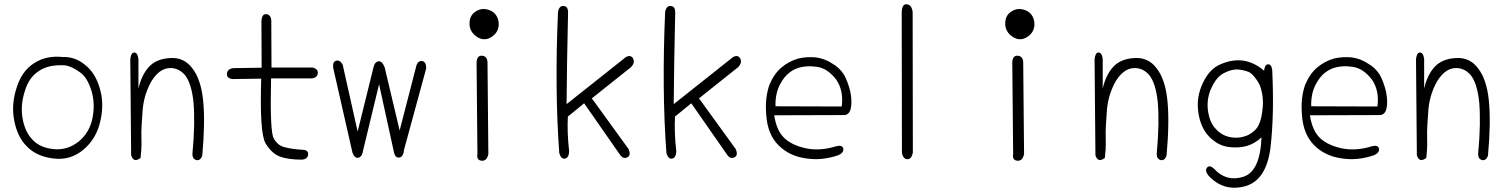

<svg xmlns="http://www.w3.org/2000/svg" viewBox="-20 -745 7040 896"><path d="M272 -479Q330 -481 376 -443Q424 -406 445 -335Q467 -265 449 -183Q431 -99 371 -48Q310 4 232 -5Q151 -14 105 -62Q60 -107 46 -185Q32 -259 58 -337Q82 -414 139 -450Q195 -487 272 -479ZM285 -440Q207 -445 162 -414Q114 -383 96 -320Q75 -256 85 -195Q90 -164 101 -139Q112 -114 131 -94Q166 -55 232 -49Q296 -43 349 -86Q399 -128 412 -196Q425 -264 406 -324Q387 -384 354 -407Q339 -418 322 -427Q305 -436 285 -440Z M588 -468Q591 -499 606 -500Q622 -500 626 -470V-332Q641 -396 675 -433Q709 -470 772 -474Q838 -479 877 -427Q897 -402 910 -364Q923 -326 928 -275Q933 -225 932 -161Q931 -97 924 -20Q916 6 896 2Q877 -4 878 -28Q885 -102 886 -161.5Q887 -221 883 -267Q874 -356 843 -395Q811 -431 767 -427Q723 -423 688 -368Q672 -341 661 -308Q650 -275 646 -236Q643 -197 641 -162.5Q639 -128 640 -99Q641 -70 639.5 -47Q638 -24 636 -8Q603 17 592 -21Z M1247 -430H1439Q1465 -423 1463 -403Q1461 -383 1436 -379H1245Q1239 -127 1258 -98Q1277 -65 1309 -58Q1341 -49 1393 -46Q1420 -45 1418 -23Q1415 -2 1389 0Q1323 0 1285 -15Q1248 -29 1220 -75Q1191 -120 1199 -378L1067 -376Q1039 -378 1039 -399Q1039 -422 1067 -427L1201 -429L1200 -646Q1202 -680 1222 -679Q1242 -678 1246 -652Z M1866 -48Q1862 -12 1844 -10Q1825 -7 1819 -32L1749 -352L1674 -41Q1670 -13 1652 -9Q1636 -5 1625 -32L1535 -428Q1531 -458 1550 -462Q1567 -465 1579 -444L1649 -131L1724 -435Q1730 -456 1746 -459Q1763 -461 1775 -431L1845 -136L1924 -442Q1933 -463 1951 -460Q1969 -456 1969 -426Z M2276 -574Q2241 -550 2206 -573Q2171 -596 2171 -635Q2171 -674 2201 -692Q2230 -711 2266 -697Q2301 -683 2307 -641Q2311 -598 2276 -574ZM2259 -26Q2252 7 2228 5Q2203 3 2208 -26L2204 -453Q2205 -486 2229 -485Q2254 -483 2255 -454Z M2742 -286 2913 -50Q2926 -20 2908 -11Q2890 -2 2876 -19L2706 -263L2630 -201Q2626 -128 2636 -39Q2635 -9 2617 -5Q2599 -1 2590 -30Q2568 -326 2584 -690Q2590 -719 2610 -717Q2631 -716 2631 -687Q2628 -570 2626.5 -463.5Q2625 -357 2624 -259L2900 -478Q2922 -491 2934 -473Q2945 -452 2924 -431Z M3242 -286 3413 -50Q3426 -20 3408 -11Q3390 -2 3376 -19L3206 -263L3130 -201Q3126 -128 3136 -39Q3135 -9 3117 -5Q3099 -1 3090 -30Q3068 -326 3084 -690Q3090 -719 3110 -717Q3131 -716 3131 -687Q3128 -570 3126.5 -463.5Q3125 -357 3124 -259L3400 -478Q3422 -491 3434 -473Q3445 -452 3424 -431Z M3593 -207Q3598 -174 3608.5 -148.5Q3619 -123 3636 -105Q3652 -88 3677 -75Q3702 -62 3736 -54Q3805 -38 3884 -63Q3911 -69 3915 -52Q3919 -33 3893 -21Q3815 6 3740 -6Q3663 -17 3613 -67Q3562 -118 3556 -207Q3552 -252 3556.5 -287.5Q3561 -323 3571 -350Q3582 -376 3596 -396Q3610 -416 3628 -431Q3663 -460 3706 -472Q3727 -477 3748.5 -478Q3770 -479 3789 -477Q3830 -471 3863 -449Q3881 -439 3895 -425.5Q3909 -412 3919 -396Q3937 -363 3948 -318Q3957 -273 3951 -242Q3945 -211 3922 -208ZM3908 -248Q3918 -322 3882 -374Q3842 -426 3793 -433Q3741 -441 3699 -426Q3678 -418 3659.5 -402.5Q3641 -387 3627 -363Q3597 -316 3599 -249Z M4240 -33Q4234 -2 4215 -2Q4194 -2 4189 -33L4188 -689Q4190 -728 4212 -725Q4235 -722 4239 -689Z M4776 -574Q4741 -550 4706 -573Q4671 -596 4671 -635Q4671 -674 4701 -692Q4730 -711 4766 -697Q4801 -683 4807 -641Q4811 -598 4776 -574ZM4759 -26Q4752 7 4728 5Q4703 3 4708 -26L4704 -453Q4705 -486 4729 -485Q4754 -483 4755 -454Z M5088 -468Q5091 -499 5106 -500Q5122 -500 5126 -470V-332Q5141 -396 5175 -433Q5209 -470 5272 -474Q5338 -479 5377 -427Q5397 -402 5410 -364Q5423 -326 5428 -275Q5433 -225 5432 -161Q5431 -97 5424 -20Q5416 6 5396 2Q5377 -4 5378 -28Q5385 -102 5386 -161.5Q5387 -221 5383 -267Q5374 -356 5343 -395Q5311 -431 5267 -427Q5223 -423 5188 -368Q5172 -341 5161 -308Q5150 -275 5146 -236Q5143 -197 5141 -162.5Q5139 -128 5140 -99Q5141 -70 5139.5 -47Q5138 -24 5136 -8Q5103 17 5092 -21Z M5879 -415Q5882 -443 5897 -445Q5913 -446 5917 -419Q5922 -314 5920 -224Q5918 -134 5909 -57Q5890 96 5791 124Q5691 151 5620 75Q5601 51 5613 37Q5625 23 5646 43Q5703 105 5782 80Q5861 55 5867 -104Q5836 -75 5799 -64Q5759 -53 5714 -59Q5665 -65 5624 -106Q5582 -149 5572 -222Q5562 -293 5594 -359Q5625 -425 5678 -446Q5732 -469 5782 -462Q5834 -454 5879 -415ZM5858 -350Q5833 -396 5808 -409Q5783 -419 5753 -421Q5723 -421 5690 -403Q5657 -386 5634 -336Q5610 -286 5617 -230Q5625 -172 5654 -143Q5684 -110 5727 -104Q5767 -98 5805 -115Q5841 -134 5854 -162Q5868 -189 5873 -247Q5877 -302 5858 -350Z M6093 -207Q6098 -174 6108.5 -148.5Q6119 -123 6136 -105Q6152 -88 6177 -75Q6202 -62 6236 -54Q6305 -38 6384 -63Q6411 -69 6415 -52Q6419 -33 6393 -21Q6315 6 6240 -6Q6163 -17 6113 -67Q6062 -118 6056 -207Q6052 -252 6056.5 -287.5Q6061 -323 6071 -350Q6082 -376 6096 -396Q6110 -416 6128 -431Q6163 -460 6206 -472Q6227 -477 6248.5 -478Q6270 -479 6289 -477Q6330 -471 6363 -449Q6381 -439 6395 -425.5Q6409 -412 6419 -396Q6437 -363 6448 -318Q6457 -273 6451 -242Q6445 -211 6422 -208ZM6408 -248Q6418 -322 6382 -374Q6342 -426 6293 -433Q6241 -441 6199 -426Q6178 -418 6159.5 -402.5Q6141 -387 6127 -363Q6097 -316 6099 -249Z M6588 -468Q6591 -499 6606 -500Q6622 -500 6626 -470V-332Q6641 -396 6675 -433Q6709 -470 6772 -474Q6838 -479 6877 -427Q6897 -402 6910 -364Q6923 -326 6928 -275Q6933 -225 6932 -161Q6931 -97 6924 -20Q6916 6 6896 2Q6877 -4 6878 -28Q6885 -102 6886 -161.5Q6887 -221 6883 -267Q6874 -356 6843 -395Q6811 -431 6767 -427Q6723 -423 6688 -368Q6672 -341 6661 -308Q6650 -275 6646 -236Q6643 -197 6641 -162.5Q6639 -128 6640 -99Q6641 -70 6639.5 -47Q6638 -24 6636 -8Q6603 17 6592 -21Z"/></svg>

Font: Yomogi
Style: Regular
Weight: 400
Designer: satsuyako
Foundry: satsuyako
Version: Version 3.100